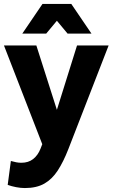

<svg xmlns="http://www.w3.org/2000/svg" viewBox="-20 -755 570 972"><path d="M0 -525H164L268 -199L370 -525H530L326 0Q301 64 272.5 108Q244 152 204.5 174.5Q165 197 106 197Q85 197 61.5 192.5Q38 188 19 181L35 60Q49 64 62 66.5Q75 69 88 69Q124 69 148 50Q172 31 185 -2L194 -25ZM93 -585 195 -735H341L443 -585H322L268 -650L214 -585Z"/></svg>

Font: Radio Canada
Style: Regular
Weight: 400
Designer: Charles Daoud, Etienne Aubert Bonn, Alexandre Saumier Demers, Jacques Le Bailly
Foundry: Radio-Canada
Version: Version 2.104;gftools[0.9.28.dev5+ged2979d]